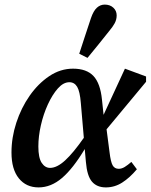

<svg xmlns="http://www.w3.org/2000/svg" viewBox="-20 -802 656 836"><path d="M147 -164Q147 -115 161.5 -93Q176 -71 198 -71Q228 -71 263.5 -103.5Q299 -136 345 -202L332 -353Q328 -404 316 -424Q304 -444 282 -444Q256 -444 232 -417Q208 -390 188.5 -347.5Q169 -305 158 -256.5Q147 -208 147 -164ZM148 14Q94 14 62 -25.5Q30 -65 30 -138Q30 -203 51 -267.5Q72 -332 109 -385Q146 -438 194.5 -470.5Q243 -503 298 -503Q357 -503 387 -471Q417 -439 424 -368L431 -302L524 -503L616 -469V-446L444 -239L457 -139Q462 -97 470.5 -82Q479 -67 497 -67Q510 -67 523 -75Q536 -83 552 -97L576 -65Q545 -28 512 -7Q479 14 441 14Q402 14 380.5 -11Q359 -36 354 -97L349 -153Q298 -68 250 -27Q202 14 148 14ZM325 -568Q338 -607 350.5 -646Q363 -685 376 -723Q387 -755 402 -768.5Q417 -782 436 -782Q459 -782 473.5 -768.5Q488 -755 488 -735Q488 -717 479.5 -701Q471 -685 454 -665Q431 -636 408 -607.5Q385 -579 361 -550Z"/></svg>

Font: Source Serif 4 SmText Semibold
Style: Italic
Weight: 600
Italic angle: -12°
Designer: Frank Grießhammer
Foundry: Adobe
Version: Version 4.005;hotconv 1.1.0;makeotfexe 2.6.0